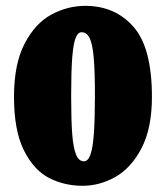

<svg xmlns="http://www.w3.org/2000/svg" viewBox="-20 -609 557 643"><path d="M488.8 -284.7Q488.8 -449.2 427 -519.3Q365.2 -589.4 265.6 -589.4Q206.1 -589.4 151.9 -560.1Q97.7 -530.8 62.3 -462.6Q26.9 -394.5 26.9 -284.7Q26.9 -172.4 59.8 -106Q92.8 -39.6 144 -13.2Q195.3 13.2 256.3 13.2Q314 13.2 366.7 -16.6Q419.4 -46.4 454.1 -113Q488.8 -179.7 488.8 -284.7ZM297.9 -289.6Q297.9 -210 294.4 -162.1Q291 -114.3 283 -91.6Q274.9 -68.8 261.2 -68.8Q244.1 -68.8 234.9 -90.8Q225.6 -112.8 221.9 -159.7Q218.3 -206.5 218.3 -288.6Q218.3 -370.1 221.9 -416.3Q225.6 -462.4 233.2 -481.7Q240.7 -501 253.4 -501Q270.5 -501 280 -481.9Q289.6 -462.9 293.7 -417.7Q297.9 -372.6 297.9 -289.6Z"/></svg>

Font: Neuton ExtraBold
Style: Regular
Weight: 800
Designer: Brian M Zick
Foundry: Brian M Zick
Version: Version 1.560